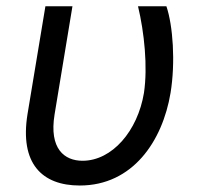

<svg xmlns="http://www.w3.org/2000/svg" viewBox="-20 -565 624 595"><path d="M120.7 -545.5 65.3 -211.6C40.5 -58.2 110.1 9.9 227.3 9.9C391.3 9.9 483.7 -127.8 508.5 -277C524.1 -372.2 516 -485.8 495.7 -545.5H407.7C427.2 -464.5 438.2 -358 426.1 -277C406.6 -159.1 327.4 -66.8 235.8 -66.8C179.7 -66.8 131.7 -103.7 149.1 -210.2L204.5 -545.5Z"/></svg>

Font: Margiela Sans
Style: Italic
Weight: 400
Italic angle: -9.39999°
Designer: Stefan Endress, Andreas Faust
Version: Version 1.100;FEAKit 1.0